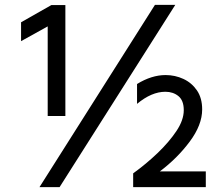

<svg xmlns="http://www.w3.org/2000/svg" viewBox="-20 -768 908 793"><path d="M830 5H530V-52Q584 -91 631 -136Q678 -181 708.5 -226.5Q739 -272 739 -313Q739 -353 717 -371Q695 -389 663 -389Q606 -389 546 -339V-421Q606 -458 664 -458Q703 -458 737.5 -442Q772 -426 793.5 -394.5Q815 -363 815 -316Q815 -252 763.5 -183Q712 -114 640 -60H830ZM250 -289H177V-659L67 -598V-676L192 -747H250ZM226 5H143L620 -748H704Z"/></svg>

Font: LXGW 975 Gothic SC
Style: Regular
Weight: 400
Version: Version 2.01;February 25, 2021